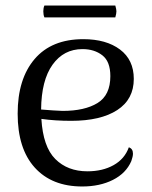

<svg xmlns="http://www.w3.org/2000/svg" viewBox="-20 -663 551 696"><path d="M462 -106Q462 -96 456 -79Q437 -35 389.5 -11Q342 13 278 13Q168 13 106 -55.5Q44 -124 44 -251Q44 -377 105.5 -449Q167 -521 282 -521Q365 -521 415 -483.5Q465 -446 465 -377Q465 -303 405 -264Q345 -225 238 -225Q179 -225 130 -232Q136 -131 180.5 -86.5Q225 -42 297 -42Q352 -42 392 -64.5Q432 -87 447 -129Q462 -124 462 -106ZM129 -266Q177 -262 207 -261Q287 -261 333.5 -289.5Q380 -318 380 -387Q380 -440 351 -462.5Q322 -485 279 -485Q211 -485 170.5 -428.5Q130 -372 129 -266ZM398 -643Q402 -629 402 -622Q402 -614 398 -600H141Q137 -609 137 -622Q137 -634 141 -643Z"/></svg>

Font: Arima Madurai
Style: Regular
Weight: 400
Designer: Joana Correia and Natanael Gama
Foundry: NDISCOVER
Version: Version 1.019